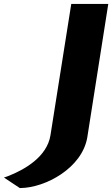

<svg xmlns="http://www.w3.org/2000/svg" viewBox="-196 -843 567 970"><path d="M-176 54 -96 107H-93C33 106 219 6 245 -149L351 -823H164L59 -160C42 -51 -71 14 -156 47Z"/></svg>

Font: Rabbid Highway Sign IV
Style: BlkObl
Weight: 400
Foundry: Cannot Into Space Fonts
Version: Version 0.277